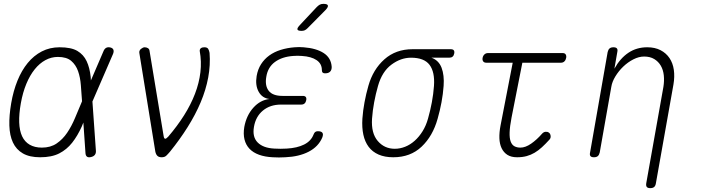

<svg xmlns="http://www.w3.org/2000/svg" viewBox="-20 -805 3640 995"><path d="M477 -24Q478 -11 471.5 -2.5Q465 6 451 9Q438 12 431 7Q424 2 423 -11L412 -170L404 -150Q382 -101 354 -65.5Q326 -30 287 -10Q248 10 188 10Q133 10 98.5 -10Q64 -30 47 -66.5Q30 -103 28.5 -154.5Q27 -206 38 -270Q49 -334 70.5 -387Q92 -440 123.5 -478.5Q155 -517 196.5 -538.5Q238 -560 289 -560Q349 -560 381 -541Q413 -522 429 -488Q445 -454 450 -406Q450 -397 451 -388L516 -539Q521 -552 530 -557Q539 -562 552 -559Q564 -556 567.5 -547.5Q571 -539 566 -526L459 -279ZM405 -280V-282Q402 -323 399 -363.5Q396 -404 384.5 -436.5Q373 -469 349 -489.5Q325 -510 280 -510Q246 -510 215.5 -493.5Q185 -477 160 -446Q135 -415 116.5 -370.5Q98 -326 88 -270Q78 -214 79.5 -171Q81 -128 94.5 -99Q108 -70 134 -55Q160 -40 197 -40Q242 -40 273.5 -61.5Q305 -83 328 -117Q351 -151 368.5 -193Q386 -235 403 -275Z M785 -19 702 -531Q701 -537 703.5 -542.5Q706 -548 710.5 -551.5Q715 -555 720 -557.5Q725 -560 729 -560Q739 -560 746.5 -555.5Q754 -551 755 -541L828 -100Q830 -87 835.5 -86Q841 -85 852 -97Q899 -152 934 -207.5Q969 -263 990.5 -319Q1012 -375 1018.5 -430.5Q1025 -486 1015 -541Q1015 -546 1016.5 -549.5Q1018 -553 1021.5 -555.5Q1025 -558 1029.5 -559Q1034 -560 1039 -560Q1054 -560 1059 -551.5Q1064 -543 1066 -531Q1071 -468 1059 -403.5Q1047 -339 1020 -275Q993 -211 952.5 -146.5Q912 -82 861 -19Q850 -6 841.5 2Q833 10 818 10Q803 10 795.5 2.5Q788 -5 785 -19Z M1699 -458Q1699 -450 1697 -444Q1695 -438 1690.5 -433.5Q1686 -429 1679.5 -427Q1673 -425 1664 -425Q1660 -425 1657 -426Q1654 -427 1652 -429Q1650 -431 1649 -434.5Q1648 -438 1648 -442Q1648 -475 1620.5 -493.5Q1593 -512 1545 -515Q1534 -516 1522 -516Q1510 -516 1499 -515Q1442 -511 1405 -484Q1368 -457 1360 -407Q1352 -361 1372.5 -334.5Q1393 -308 1444 -308H1549Q1560 -308 1564.5 -302.5Q1569 -297 1567 -286Q1565 -275 1558.5 -269Q1552 -263 1541 -263H1436Q1380 -263 1342.5 -232Q1305 -201 1296 -147Q1287 -95 1315.5 -66.5Q1344 -38 1401 -35Q1417 -34 1433.5 -34Q1450 -34 1466 -35Q1520 -38 1556 -56Q1592 -74 1605 -108Q1607 -113 1609 -116Q1611 -119 1613.5 -121Q1616 -123 1619.5 -124Q1623 -125 1627 -125Q1636 -125 1642 -123Q1648 -121 1651 -116.5Q1654 -112 1653.5 -106Q1653 -100 1650 -92Q1630 -45 1580 -19Q1530 7 1458 10Q1442 11 1425.5 11Q1409 11 1393 10Q1353 8 1322.5 -3Q1292 -14 1273 -34Q1254 -54 1247 -82.5Q1240 -111 1246 -147Q1257 -207 1293 -247Q1329 -287 1377 -292Q1339 -296 1320.5 -329.5Q1302 -363 1310 -411Q1316 -446 1333 -472.5Q1350 -499 1375.5 -517.5Q1401 -536 1434.5 -546.5Q1468 -557 1507 -560Q1518 -561 1530 -561Q1542 -561 1553 -560Q1619 -555 1657.5 -530Q1696 -505 1699 -458ZM1574 -659Q1566 -651 1559 -648Q1552 -645 1543 -645Q1524 -645 1521.5 -652Q1519 -659 1533 -674L1622 -769Q1630 -777 1637.5 -781Q1645 -785 1656 -785Q1676 -785 1679 -777Q1682 -769 1667 -753Z M2308 -506H2216Q2254 -492 2268.5 -453.5Q2283 -415 2279 -360Q2276 -318 2268 -275Q2260 -232 2248 -190Q2223 -100 2165 -45Q2107 10 2018 10Q1974 10 1942 -4Q1910 -18 1890.5 -44Q1871 -70 1863 -107Q1855 -144 1858 -190Q1861 -232 1869 -275Q1877 -318 1889 -360Q1913 -445 1972 -497.5Q2031 -550 2118 -550H2316Q2327 -550 2331.5 -544.5Q2336 -539 2334 -528Q2332 -517 2325.5 -511.5Q2319 -506 2308 -506ZM2026 -34Q2053 -34 2079.5 -44.5Q2106 -55 2129 -75.5Q2152 -96 2170 -125Q2188 -154 2198 -190Q2210 -232 2218 -275Q2226 -318 2229 -360Q2234 -432 2206 -469Q2178 -506 2110 -506Q2057 -506 2008.5 -470Q1960 -434 1939 -360Q1927 -318 1919 -275Q1911 -232 1908 -190Q1903 -115 1937.5 -74.5Q1972 -34 2026 -34Z M2896 -530Q2907 -530 2911.5 -523Q2916 -516 2914 -505Q2912 -494 2905 -487Q2898 -480 2887 -480H2687L2631 -196Q2622 -149 2621 -119Q2620 -89 2626.5 -71.5Q2633 -54 2646 -47Q2659 -40 2677 -40Q2703 -40 2732.5 -60.5Q2762 -81 2789 -112Q2797 -121 2807 -122Q2817 -123 2824 -118Q2832 -113 2833.5 -101Q2835 -89 2827 -81Q2807 -59 2788.5 -42Q2770 -25 2750.5 -13.5Q2731 -2 2709 4Q2687 10 2660 10Q2629 10 2609.5 -2.5Q2590 -15 2579.5 -37Q2569 -59 2568 -89Q2567 -119 2574 -155L2637 -480H2500Q2489 -480 2484 -487Q2479 -494 2481 -505Q2483 -516 2490.5 -523Q2498 -530 2509 -530Z M3148 -355 3088 -15Q3085 -2 3078 4Q3071 10 3058 10Q3045 10 3040 4Q3035 -2 3038 -15L3129 -535Q3132 -548 3139 -554Q3146 -560 3159 -560Q3172 -560 3177 -554Q3182 -548 3179 -535L3164 -449Q3194 -503 3236.5 -531.5Q3279 -560 3334 -560Q3374 -560 3403 -545Q3432 -530 3449.5 -504Q3467 -478 3472 -443Q3477 -408 3470 -367L3379 145Q3377 158 3370 164Q3363 170 3350 170Q3337 170 3332 164Q3327 158 3329 145L3418 -355Q3423 -386 3420 -414.5Q3417 -443 3404.5 -464.5Q3392 -486 3370.5 -499Q3349 -512 3318 -512Q3291 -512 3262.5 -497.5Q3234 -483 3210 -460Q3186 -437 3169 -409Q3152 -381 3148 -355Z"/></svg>

Font: Maple Mono Thin
Style: Italic
Weight: 250
Italic angle: -10°
Monospace: yes
Designer: subframe7536
Version: Version 7.000